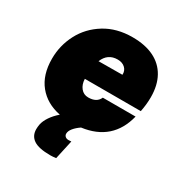

<svg xmlns="http://www.w3.org/2000/svg" viewBox="-185 -711 1020 1076"><g transform="rotate(30 325.0 -173.0)"><path d="M293 229Q218 229 185 206.5Q152 184 152 141Q152 127 155 110Q160 85 178.5 57.5Q197 30 226 5Q135 -13 83 -77Q31 -141 31 -245Q31 -331 70.5 -406.5Q110 -482 185.5 -528.5Q261 -575 363 -575Q445 -575 502 -547Q559 -519 589 -465Q619 -411 619 -334Q619 -288 609 -239H247Q248 -204 266.5 -181Q285 -158 315 -158Q370 -158 387 -198H599Q554 -17 365 8Q340 25 325 43.5Q310 62 310 79Q310 90 318 97Q326 104 339 104Q351 104 357 103L330 226Q311 229 293 229ZM418 -364Q420 -390 402 -407.5Q384 -425 353 -425Q289 -425 264 -363Z"/></g></svg>

Font: Azeret Mono Black
Style: Italic
Weight: 900
Italic angle: -12°
Designer: Martin Vácha
Foundry: Displaay
Version: Version 1.000; Glyphs 3.0.3, build 3074